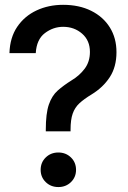

<svg xmlns="http://www.w3.org/2000/svg" viewBox="-20 -757 523 784"><path d="M167 -220.7V-227.5Q167 -293.5 179.4 -329.8Q191.9 -366.2 215.6 -387.2Q239.3 -408.2 272 -428.7Q304.2 -447.8 325.7 -476.3Q347.2 -504.9 347.2 -544.9Q347.2 -591.8 315.2 -619.6Q283.2 -647.5 237.8 -647.5Q197.3 -647.5 163.3 -621.8Q129.4 -596.2 126 -540H18.6Q20.5 -603.5 50.3 -647.5Q80.1 -691.4 129.2 -714.4Q178.2 -737.3 237.8 -737.3Q303.2 -737.3 352.3 -712.9Q401.4 -688.5 428.5 -645Q455.6 -601.6 455.6 -543.9Q455.6 -483.9 428.2 -441.9Q400.9 -399.9 353.5 -371.1Q322.8 -352.5 304.2 -335.2Q285.6 -317.9 276.9 -293.2Q268.1 -268.6 268.1 -227.5V-220.7ZM218.3 6.8Q187.5 6.8 166.7 -13.4Q146 -33.7 146 -63.5Q146 -93.8 166.7 -114Q187.5 -134.3 218.3 -134.3Q249 -134.3 269.8 -114Q290.5 -93.8 290.5 -63.5Q290.5 -33.7 269.8 -13.4Q249 6.8 218.3 6.8Z"/></svg>

Font: Inter Tight Medium
Style: Regular
Weight: 500
Designer: Rasmus Andersson
Foundry: rsms
Version: Version 3.004; ttfautohint (v1.8.4.7-5d5b)